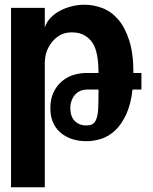

<svg xmlns="http://www.w3.org/2000/svg" viewBox="-20 -580 642 808"><path d="M26.4 -546.9H168.5V-464.8Q175.8 -487.3 192.9 -505.1Q210 -522.9 233.4 -535.2Q256.8 -547.4 282.7 -553.7Q308.6 -560.1 335.9 -560.1Q373.5 -560.1 410.6 -546.1Q447.8 -532.2 477.1 -498.5Q505.9 -465.3 523.7 -410.2Q541.5 -355 541.5 -272.9H575.2V-203.1H537.6Q530.8 -141.1 511 -98.6Q491.2 -56.2 464.4 -30.8Q437.5 -5.9 406.5 4.2Q375.5 14.2 343.3 14.2Q309.6 14.2 281.7 4.6Q253.9 -4.9 233.4 -22.9Q212.9 -41 202.4 -66.4Q191.9 -91.8 191.9 -124.5Q191.9 -162.1 204.8 -190.2Q217.8 -218.3 239.3 -236.8Q260.7 -255.4 288.1 -264.2Q315.4 -272.9 344.7 -272.9H394.5Q394.5 -286.1 393.8 -301.3Q393.1 -316.4 391.1 -331.5Q389.2 -346.7 385.5 -361.3Q381.8 -376 376 -388.2Q363.8 -413.1 340.3 -428.5Q316.9 -443.8 282.7 -443.8Q257.8 -443.8 238.8 -435.1Q219.7 -426.3 204.1 -409.2Q188.5 -392.1 178.5 -368.7Q168.5 -345.2 168.5 -313V208H26.4ZM343.8 -52.2Q362.3 -52.2 371.8 -59.3Q381.3 -66.4 386.7 -82.5Q392.1 -98.6 393.3 -124.5Q394.5 -150.4 394.5 -188.5V-203.1H344.7Q332 -203.1 319.8 -198.2Q307.6 -193.4 297.9 -183.6Q288.1 -173.3 282 -158.4Q275.9 -143.6 275.9 -124Q275.9 -109.4 279.8 -96.4Q283.7 -83.5 292 -73.7Q310.1 -52.2 343.8 -52.2Z"/></svg>

Font: Hack
Style: Bold
Weight: 700
Monospace: yes
Designer: Christopher Simpkins
Foundry: Christopher Simpkins
Version: Version 2.017